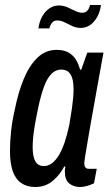

<svg xmlns="http://www.w3.org/2000/svg" viewBox="-20 -738 438 770"><path d="M121 12Q88 12 65 -4Q42 -20 31 -52Q20 -84 20 -133Q20 -171 24.5 -212.5Q29 -254 39 -297Q53 -368 75.5 -422Q98 -476 130.5 -507Q163 -538 207 -538Q236 -538 254.5 -527.5Q273 -517 284 -499.5Q295 -482 301 -459H306L330 -527H395L371 -395Q367 -370 360 -333Q353 -296 346 -255Q339 -214 332.5 -177Q326 -140 322 -114.5Q318 -89 318 -83Q318 -72 322.5 -66.5Q327 -61 337 -61H368L357 -3Q345 3 330 7.5Q315 12 301 12Q276 12 258 -2Q240 -16 240 -51Q240 -55 240.5 -59.5Q241 -64 242 -69L238 -71Q222 -39 192.5 -13.5Q163 12 121 12ZM156 -72Q173 -72 188 -83Q203 -94 216 -115.5Q229 -137 239.5 -168Q250 -199 258 -238Q265 -278 268.5 -303.5Q272 -329 273.5 -346.5Q275 -364 275 -378Q275 -405 270 -423Q265 -441 254 -450Q243 -459 225 -459Q204 -459 187 -442.5Q170 -426 157.5 -393Q145 -360 134 -310Q125 -267 120 -237.5Q115 -208 113 -187Q111 -166 111 -148Q111 -109 122 -90.5Q133 -72 156 -72ZM134 -624Q138 -653 150 -673.5Q162 -694 179 -705Q196 -716 215 -716Q234 -716 250 -709Q266 -702 281 -694.5Q296 -687 310 -687Q323 -687 330.5 -695.5Q338 -704 341 -718H385Q381 -689 369 -668.5Q357 -648 340.5 -637Q324 -626 304 -626Q286 -626 270 -633.5Q254 -641 239 -648.5Q224 -656 209 -656Q196 -656 188.5 -646.5Q181 -637 178 -624Z"/></svg>

Font: Archivo ExtraCondensed Medium
Style: Italic
Weight: 500
Width: 2
Italic angle: -10°
Designer: Hector Gatti
Foundry: Omnibus-Type
Version: Version 2.001